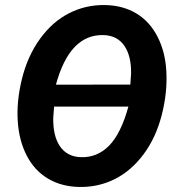

<svg xmlns="http://www.w3.org/2000/svg" viewBox="-20 -741 712 771"><path d="M297.9 9.8Q226.6 8.3 172.4 -23.9Q118.2 -56.2 87.2 -116.5Q56.2 -176.8 51.3 -254.4Q45.9 -334.5 68.4 -425.3Q90.8 -516.1 140.6 -585Q190.4 -653.8 257.6 -688Q324.7 -722.2 402.8 -720.7Q473.6 -719.2 527.1 -687.3Q580.6 -655.3 612.1 -594.5Q643.6 -533.7 647.9 -455.6Q652.8 -369.6 629.4 -278.8Q606 -188 556.6 -121.6Q507.3 -55.2 441.2 -22Q375 11.2 297.9 9.8ZM304.2 -109.9Q370.1 -107.4 418 -156Q465.8 -204.6 495.6 -313H197.3L193.8 -269Q192.4 -194.8 220.9 -153.3Q249.5 -111.8 304.2 -109.9ZM396.5 -600.1Q259.8 -604.5 204.6 -400.9L503.4 -401.4L506.3 -444.8Q507.8 -515.1 479.7 -556.6Q451.7 -598.1 396.5 -600.1Z"/></svg>

Font: RobotoInd
Style: Bold Italic
Weight: 700
Italic angle: -12°
Designer: Google
Version: Version 2.001150; 2014